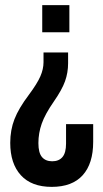

<svg xmlns="http://www.w3.org/2000/svg" viewBox="-20 -720 403 750"><path d="M251 -594H145V-700H251ZM246 -473Q246 -436 234 -402.5Q222 -369 190 -323Q156 -274 143 -237Q130 -200 130 -161Q130 -123 144 -106.5Q158 -90 184 -90Q210 -90 224 -106.5Q238 -123 238 -159V-235H344V-166Q344 -81 303 -35.5Q262 10 182 10Q103 10 61.5 -35.5Q20 -81 20 -162Q20 -212 36.5 -254.5Q53 -297 93 -350Q125 -393 137.5 -421.5Q150 -450 150 -477V-515H246Z"/></svg>

Font: Booming Bebas 2
Style: Regular
Weight: 400
Designer: Ryoichi Tsunekawa
Foundry: Ryoichi Tsunekawa
Version: Version 2.000